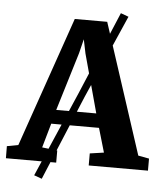

<svg xmlns="http://www.w3.org/2000/svg" viewBox="-75 -850 854 991"><g transform="rotate(5 352.0 -354.5)"><path d="M138 75 329 -366 511 -797.5 551.5 -782.5 362 -350.5 178.5 89.5ZM43 -73.5 276.5 -747H444.5L664.5 -73L721 -62.5V0H414V-62.5L486.5 -73L450 -198H202.5L166.5 -72L245.5 -62.5V0H-15L-15.5 -62.5ZM429.5 -271 347 -574 332 -646.5 314 -573.5 222 -271Z"/></g></svg>

Font: Merriweather 20pt ExtraBold
Style: Regular
Weight: 800
Version: Version 2.100